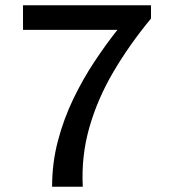

<svg xmlns="http://www.w3.org/2000/svg" viewBox="-20 -706 640 726"><path d="M177 0Q177 -90 199 -173.5Q221 -257 257.5 -332.5Q294 -408 337.5 -473.5Q381 -539 424 -593H67V-686H551V-636Q470 -538 409.5 -435.5Q349 -333 318 -224.5Q287 -116 293 0Z"/></svg>

Font: Chivo Mono
Style: Regular
Weight: 400
Monospace: yes
Designer: Hector Gatti
Foundry: Omnibus-Type
Version: Version 1.008; ttfautohint (v1.8.4.7-5d5b)